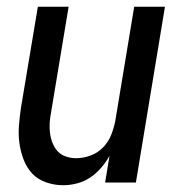

<svg xmlns="http://www.w3.org/2000/svg" viewBox="-20 -540 540 568"><path d="M167 8Q141 8 116.5 -0.5Q92 -9 75.5 -26.5Q59 -44 50 -67.5Q41 -91 37.5 -116Q34 -141 36 -167.5Q38 -194 42 -221L92 -520H183L131 -207Q128 -192 127 -176.5Q126 -161 128 -146Q130 -131 135.5 -117Q141 -103 150.5 -92.5Q160 -82 175 -77Q190 -72 205 -72Q226 -72 247 -79.5Q268 -87 284 -103Q300 -119 308.5 -140Q317 -161 321 -182L377 -520H468L382 0H291L304 -79Q294 -61 279.5 -44Q265 -27 247 -15Q229 -3 208 2.5Q187 8 167 8Z"/></svg>

Font: Iosevka Term Curly Medium
Style: Italic
Weight: 500
Italic angle: -9°
Designer: Belleve Invis
Foundry: Belleve Invis
Version: Version 32.3.0